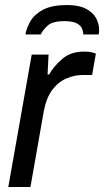

<svg xmlns="http://www.w3.org/2000/svg" viewBox="-20 -743 414 763"><path d="M13 0 106 -526H173L169 -447H175Q194 -480 227.5 -509Q261 -538 315 -538Q336 -538 348.5 -534Q361 -530 361 -530L346 -445H309Q276 -445 243.5 -431Q211 -417 187.5 -385.5Q164 -354 154 -301L101 0ZM81 -606Q86 -634 102 -660.5Q118 -687 152.5 -705Q187 -723 247 -723Q293 -723 321 -708.5Q349 -694 361.5 -671.5Q374 -649 374 -624Q374 -620 373.5 -615Q373 -610 372 -606H311Q311 -617 306 -629.5Q301 -642 284.5 -650.5Q268 -659 236 -659Q188 -659 168.5 -640.5Q149 -622 142 -606Z"/></svg>

Font: Archivo VF Beta
Style: Italic
Weight: 400
Italic angle: -10°
Designer: Hector Gatti
Foundry: Omnibus-Type
Version: Version 1.002